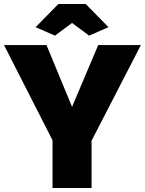

<svg xmlns="http://www.w3.org/2000/svg" viewBox="-33 -934 720 954"><path d="M-13 -710H198L325 -403L455 -710H667L422 -235V0H228V-237ZM240 -757 144 -799 257 -914H393L506 -799L410 -757L325 -820Z"/></svg>

Font: Raleway
Style: Heavy
Weight: 900
Designer: Matt McInerney, Pablo Impallari, Rodrigo Fuenzalida
Foundry: Matt McInerney, Pablo Impallari, Rodrigo Fuenzalida
Version: Version 2.001